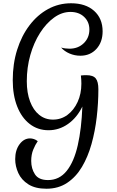

<svg xmlns="http://www.w3.org/2000/svg" viewBox="-20 -826 714 1175"><path d="M274 276Q343 276 388 220Q433 164 456 62.5Q479 -39 484 -174Q451 -106 396.5 -67.5Q342 -29 277 -29Q211 -29 161.5 -67.5Q112 -106 85 -175Q58 -244 58 -335Q58 -436 85 -521.5Q112 -607 160.5 -671Q209 -735 274 -770.5Q339 -806 415 -806Q504 -806 556 -759.5Q608 -713 608 -634Q608 -568 570 -526.5Q532 -485 472 -485Q437 -485 405.5 -498.5Q374 -512 354 -535Q378 -528 405 -528Q458 -528 492.5 -561.5Q527 -595 527 -645Q527 -692 495 -722.5Q463 -753 411 -753Q359 -753 311 -718.5Q263 -684 225 -624.5Q187 -565 165.5 -489Q144 -413 144 -329Q144 -258 164 -205Q184 -152 220 -123Q256 -94 304 -94Q354 -94 393 -123Q432 -152 455 -202Q478 -252 478 -314Q478 -337 475 -364Q491 -366 508 -366Q550 -366 566 -346Q582 -326 582 -280Q582 -196 572 -109.5Q562 -23 540 55.5Q518 134 481.5 195.5Q445 257 391 293Q337 329 264 329Q196 329 153.5 302Q111 275 92 233Q73 191 73 148Q73 93 99.5 57Q126 21 164 21Q175 21 187.5 25Q200 29 211 38Q196 59 183.5 89.5Q171 120 171 159Q171 206 194 241Q217 276 274 276Z"/></svg>

Font: Merienda Light
Style: Regular
Weight: 300
Designer: Eduardo Rodriguez Tunni
Foundry: Eduardo Rodriguez Tunni
Version: Version 2.001; ttfautohint (v1.8.4.7-5d5b)